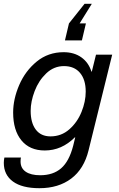

<svg xmlns="http://www.w3.org/2000/svg" viewBox="-31 -795 624 1008"><path d="M449 -419H451L473 -508H558L434 -6Q410 92 343 142.5Q276 193 176 193Q85 193 37 158Q-11 123 -11 60Q-11 47 -8 32H79Q77 39 77 53Q77 88 104 106.5Q131 125 180 125Q248 125 290 88.5Q332 52 353 -29L364 -74H362Q293 -5 204 -5Q125 -5 81.5 -58Q38 -111 38 -204Q38 -275 70 -349Q102 -423 162 -472Q222 -521 303 -521Q358 -521 396 -494Q434 -467 449 -419ZM130 -213Q130 -150 157 -114.5Q184 -79 234 -79Q291 -79 333 -116Q375 -153 397 -207.5Q419 -262 419 -314Q419 -377 389 -412.5Q359 -448 305 -448Q252 -448 212 -410Q172 -372 151 -317Q130 -262 130 -213ZM420 -672 399 -583H310L331 -672L413 -775H451L387 -672Z"/></svg>

Font: CST
Style: Italic
Weight: 400
Italic angle: -14°
Version: Version 1.00